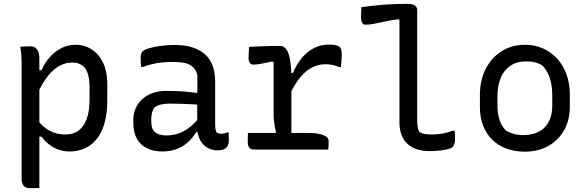

<svg xmlns="http://www.w3.org/2000/svg" viewBox="-20 -775 3040 995"><path d="M85 -533Q95 -534 103.5 -534Q112 -534 121 -534.5Q130 -535 139 -535Q152 -535 162 -528.5Q172 -522 178 -508.5Q184 -495 184 -471Q184 -386 184 -302.5Q184 -219 184 -135.5Q184 -52 184 31.5Q184 115 184 199Q175 200 166.5 200Q158 200 149.5 200Q141 200 132 200Q119 200 110 194Q101 188 96.5 177.5Q92 167 92 155Q92 78 92 4.5Q92 -69 92 -141.5Q92 -214 92 -287.5Q92 -361 92 -437Q92 -465 90.5 -488Q89 -511 85 -533ZM371 -543Q419 -543 456.5 -518Q494 -493 515 -448Q536 -403 536 -342V-254Q536 -188 522 -138Q508 -88 481.5 -55Q455 -22 419 -6Q383 10 341 10Q310 10 282.5 0Q255 -10 233 -27.5Q211 -45 195 -67H171V-156Q202 -116 238 -97Q274 -78 319 -78Q360 -78 387.5 -98.5Q415 -119 429.5 -159Q444 -199 444 -257V-326Q444 -355 439 -378Q434 -401 423 -419Q411 -435 394 -443Q377 -451 354 -451Q321 -451 289.5 -434.5Q258 -418 229 -382Q200 -346 173 -287V-411H195Q213 -452 240.5 -481.5Q268 -511 301 -527Q334 -543 371 -543Z M1095 -352Q1095 -325 1095 -297.5Q1095 -270 1095 -242.5Q1095 -215 1095 -187.5Q1095 -160 1095 -132Q1095 -118 1096.5 -108Q1098 -98 1102 -89Q1107 -85 1113.5 -83.5Q1120 -82 1128 -82Q1135 -82 1142 -83.5Q1149 -85 1154 -88H1165Q1165 -77 1165.5 -67Q1166 -57 1166 -46Q1166 -33 1161 -22Q1156 -11 1148 -6Q1141 -1 1130 1.5Q1119 4 1107 4Q1084 4 1064.5 -4.5Q1045 -13 1031 -29Q1017 -45 1009.5 -67Q1002 -89 1002 -117Q1002 -149 1002 -184.5Q1002 -220 1002 -249Q1002 -277 1002.5 -300Q1003 -323 1003 -344Q1003 -365 1003 -386Q996 -412 980.5 -427Q965 -442 940 -448Q915 -454 876 -454Q847 -454 820.5 -451.5Q794 -449 769.5 -443Q745 -437 721 -428H711Q710 -440 709.5 -453Q709 -466 709 -479Q709 -488 711.5 -496Q714 -504 719 -509Q727 -517 751 -524.5Q775 -532 810.5 -537Q846 -542 886 -542Q939 -542 978.5 -529Q1018 -516 1044 -492Q1070 -468 1082.5 -433Q1095 -398 1095 -352ZM764 -142Q764 -107 783.5 -90Q803 -73 842 -73Q873 -73 902.5 -82.5Q932 -92 961 -114Q990 -136 1019 -173L1021 -90H996Q980 -62 955 -39Q930 -16 896.5 -3Q863 10 823 10Q775 10 741 -7Q707 -24 689 -56.5Q671 -89 671 -135V-154Q671 -186 683 -213.5Q695 -241 717.5 -261.5Q740 -282 771.5 -293Q803 -304 842 -304Q879 -304 913 -302Q947 -300 976 -296.5Q1005 -293 1026 -289Q1033 -287 1036.5 -278Q1040 -269 1041.5 -256Q1043 -243 1043 -229Q1010 -233 980 -234.5Q950 -236 920.5 -237Q891 -238 858 -238Q831 -238 812 -233Q793 -228 779 -217Q772 -205 768 -191Q764 -177 764 -158Z M1406 -66 1410 -95Q1406 -108 1403.5 -122Q1401 -136 1399.5 -152Q1398 -168 1398 -185Q1398 -230 1398 -275Q1398 -320 1398 -365Q1398 -410 1398 -454L1388 -456Q1358 -449 1333 -444.5Q1308 -440 1292 -440Q1282 -440 1275 -449Q1268 -458 1268 -475Q1268 -490 1269 -504.5Q1270 -519 1271 -532Q1283 -533 1296.5 -533.5Q1310 -534 1323 -534.5Q1336 -535 1350 -535.5Q1364 -536 1377.5 -536.5Q1391 -537 1405 -537Q1419 -537 1432 -537Q1443 -537 1452 -531Q1461 -525 1468 -513Q1475 -501 1479.5 -483Q1484 -465 1486.5 -441Q1489 -417 1490 -387Q1490 -351 1490 -310.5Q1490 -270 1490 -227Q1490 -184 1490 -141Q1490 -98 1490 -57ZM1476 -397H1498Q1529 -469 1577 -506.5Q1625 -544 1685 -544Q1708 -544 1721.5 -540.5Q1735 -537 1741 -531Q1746 -526 1748.5 -517.5Q1751 -509 1751 -495Q1751 -477 1749.5 -460.5Q1748 -444 1747 -428H1736Q1719 -435 1703 -438.5Q1687 -442 1666 -442Q1631 -442 1599 -426.5Q1567 -411 1537 -375.5Q1507 -340 1479 -280ZM1265 -86H1579Q1611 -86 1634.5 -81Q1658 -76 1670.5 -67Q1683 -58 1683 -46Q1683 -38 1683 -30.5Q1683 -23 1682.5 -15.5Q1682 -8 1681 0H1300Q1279 0 1271.5 -10Q1264 -20 1264 -38Q1264 -47 1264 -55Q1264 -63 1264.5 -70.5Q1265 -78 1265 -86Z M1853 -738Q1880 -742 1905.5 -744.5Q1931 -747 1955 -749.5Q1979 -752 2002 -753Q2025 -754 2047.5 -754.5Q2070 -755 2091 -755Q2108 -755 2119 -751.5Q2130 -748 2136 -741Q2142 -734 2142 -722Q2142 -673 2142 -616.5Q2142 -560 2142 -500.5Q2142 -441 2142 -381.5Q2142 -322 2142 -265.5Q2142 -209 2142 -160Q2142 -136 2144 -120Q2146 -104 2153 -92Q2164 -84 2179 -81Q2194 -78 2213 -78Q2234 -78 2253.5 -80Q2273 -82 2291 -86.5Q2309 -91 2326 -98H2336Q2337 -86 2337.5 -73.5Q2338 -61 2338 -48Q2338 -39 2335.5 -31.5Q2333 -24 2329.5 -18Q2326 -12 2320 -9Q2310 -4 2292 0Q2274 4 2252 6Q2230 8 2206 8Q2167 8 2137.5 -2.5Q2108 -13 2088.5 -32.5Q2069 -52 2059.5 -79.5Q2050 -107 2050 -142Q2050 -189 2050 -242Q2050 -295 2050 -351.5Q2050 -408 2050 -464Q2050 -520 2050 -573.5Q2050 -627 2050 -673L2041 -675Q2004 -670 1974.5 -663.5Q1945 -657 1920 -652Q1895 -647 1873 -647Q1863 -647 1857 -656.5Q1851 -666 1851 -684Q1851 -698 1851.5 -711.5Q1852 -725 1853 -738Z M2701 -543Q2751 -543 2793 -524.5Q2835 -506 2866.5 -472Q2898 -438 2915.5 -390.5Q2933 -343 2933 -284V-223Q2933 -152 2903 -99.5Q2873 -47 2820.5 -18Q2768 11 2699 11Q2647 11 2604.5 -5Q2562 -21 2531.5 -50.5Q2501 -80 2484 -123Q2467 -166 2467 -220V-281Q2467 -360 2497.5 -419Q2528 -478 2581 -510.5Q2634 -543 2701 -543ZM2708 -457Q2658 -457 2624.5 -434Q2591 -411 2574.5 -370.5Q2558 -330 2558 -277V-223Q2558 -187 2568.5 -154.5Q2579 -122 2602 -98Q2621 -87 2643 -81Q2665 -75 2691 -75Q2742 -75 2775.5 -94Q2809 -113 2825.5 -147.5Q2842 -182 2842 -226V-280Q2842 -331 2829.5 -370Q2817 -409 2790 -436Q2774 -446 2754 -451.5Q2734 -457 2708 -457Z"/></svg>

Font: Rec Mono Semicasual
Style: Regular
Weight: 400
Version: Version 1.085; ttfautohint (v1.8.4.7-5d5b)